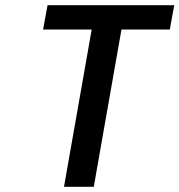

<svg xmlns="http://www.w3.org/2000/svg" viewBox="-20 -715 687 735"><path d="M647 -695 630 -602H445L339 0H225L331 -602H145L162 -695Z"/></svg>

Font: Fz Poppins Med
Style: Italic
Weight: 500
Italic angle: -10°
Designer: Ninad Kale (Devanagari), Jonny Pinhorn (Latin)
Foundry: Indian Type Foundry
Version: Vit hóa bi Vntype.Com & FontZin.Com